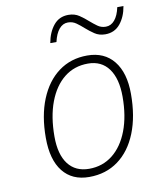

<svg xmlns="http://www.w3.org/2000/svg" viewBox="-82 -780 700 856"><g transform="rotate(-10 267.5 -352.0)"><path d="M253 12Q176 12 134 -41Q92 -94 92 -193Q92 -293 122.2 -367.2Q152.5 -441.5 207.5 -482.2Q262.5 -523 337 -523Q414.5 -523 457.2 -469.8Q500 -416.5 500 -321Q500 -219 470 -144.2Q440 -69.5 384.5 -28.8Q329 12 253 12ZM259 -24Q320 -24 365.5 -60Q411 -96 436 -161.5Q461 -227 461 -315Q461 -397 428 -442Q395 -487 334 -487Q272 -487 226.5 -450.8Q181 -414.5 156 -348.2Q131 -282 131 -192Q131 -111 164.2 -67.5Q197.5 -24 259 -24ZM434 -602Q406 -602 385.8 -615.8Q365.5 -629.5 348 -645Q332 -659.5 315.5 -671.2Q299 -683 278 -683Q255 -683 238.2 -663.2Q221.5 -643.5 213 -606H185Q193.5 -654 218.8 -685Q244 -716 286 -716Q314 -716 334.8 -702Q355.5 -688 372.5 -672.5Q388.5 -658.5 404.8 -646.8Q421 -635 442 -635Q465.5 -635 482.2 -654.8Q499 -674.5 507 -712H535Q527 -664 501.5 -633Q476 -602 434 -602Z"/></g></svg>

Font: Overpass Thin
Style: Italic
Weight: 250
Italic angle: -10°
Designer: Delve Withrington, Dave Bailey, Thomas Jockin
Foundry: Delve Fonts LLC
Version: Version 4.000